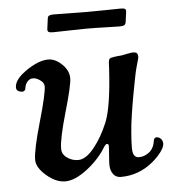

<svg xmlns="http://www.w3.org/2000/svg" viewBox="-47 -636 616 688"><g transform="rotate(-5 261.0 -292.5)"><path d="M277.8 -532.2Q252.4 -532.2 216.8 -531Q181.2 -529.8 163.6 -529.8Q151.9 -529.8 147.5 -532.5Q143.1 -535.2 144 -543.5L148.9 -580.6Q149.9 -588.4 155 -590.8Q160.2 -593.3 171.9 -593.3Q189.5 -593.3 224.6 -592.5Q259.8 -591.8 285.6 -591.8H295.9Q326.7 -591.8 360.6 -592.5Q394.5 -593.3 411.1 -593.3Q422.9 -593.3 427.2 -590.8Q431.6 -588.4 430.7 -580.6L425.8 -543.5Q424.3 -535.2 419.2 -532.5Q414.1 -529.8 402.3 -529.8Q385.7 -529.8 352.8 -531Q319.8 -532.2 288.6 -532.2ZM161.1 6.3Q127.4 6.3 93.5 -22.9Q59.6 -52.2 59.6 -80.1Q59.6 -114.7 88.1 -213.9Q116.7 -313 116.7 -339.8Q116.7 -353 101.6 -362.8Q88.9 -371.6 77.6 -371.6Q65.4 -372.1 56.9 -361.8Q48.3 -351.6 47.4 -339.8Q45.9 -327.1 34.2 -327.1Q13.7 -329.6 13.7 -344.2Q13.7 -367.2 42 -391.1Q64.5 -409.7 90.1 -421.9Q115.7 -434.1 136.7 -434.1Q163.6 -434.1 188 -409.7Q210.4 -387.2 210.4 -360.4Q210.4 -335.4 183.1 -241.2Q155.8 -147 155.8 -111.3Q155.8 -91.3 173.8 -78.6Q191.9 -65.9 213.4 -65.9Q241.2 -65.9 271 -102.8Q300.8 -139.6 322.3 -191.9Q344.7 -247.6 352.5 -388.2Q352.5 -390.6 352.8 -396.7Q353 -402.8 353.3 -405.8Q353.5 -408.7 354.7 -412.8Q356 -417 358.9 -418.9Q361.8 -420.9 366.2 -421.4Q374.5 -423.8 401.4 -425.8Q405.8 -426.3 422.4 -429.9Q439 -433.6 445.3 -432.6Q453.6 -432.1 456.8 -428Q460 -423.8 460 -415.5Q460 -412.1 457.5 -403.8Q455.1 -395.5 450.7 -379.6Q446.3 -363.8 442.9 -345.7Q442.4 -342.8 438.2 -321.5Q434.1 -300.3 432.9 -293.7Q431.6 -287.1 428 -266.8Q424.3 -246.6 422.9 -236.8Q421.4 -227.1 418.5 -208.5Q415.5 -189.9 414.3 -177.7Q413.1 -165.5 411.6 -149.7Q410.2 -133.8 409.4 -119.6Q408.7 -105.5 408.7 -92.3Q408.7 -58.1 429.2 -57.1Q449.7 -56.2 467.8 -70.1Q485.8 -84 489.3 -111.8Q491.7 -122.6 500 -122.6Q509.3 -122.1 515.6 -115.2Q522 -108.4 522 -98.1Q522 -86.4 509.5 -69.1Q497.1 -51.8 476.6 -34.7Q425.3 7.8 360.8 7.8Q343.3 7.8 333.7 -4.6Q324.2 -17.1 323.2 -35.2Q322.8 -47.9 325 -72.8Q327.1 -97.7 327.1 -107.4Q326.7 -114.3 319.8 -114.3Q317.4 -114.3 311 -106.4Q285.6 -63 240.7 -28.3Q195.8 6.3 161.1 6.3Z"/></g></svg>

Font: Cooper* Medium
Style: Italic
Weight: 500
Italic angle: -7°
Designer: Owen Earl
Foundry: indestructible type*
Version: Version 0.001